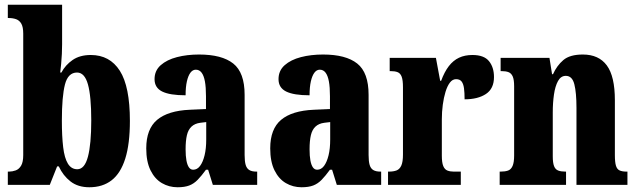

<svg xmlns="http://www.w3.org/2000/svg" viewBox="-20 -780 2687 810"><path d="M357 10Q309 10 277.5 -14.5Q246 -39 228 -78H221L190 0H13V-56H18Q32 -56 46 -61Q60 -66 69 -81Q78 -96 78 -126V-638Q78 -666 70 -680Q62 -694 48 -699Q34 -704 16 -704H13V-760H242V-593Q242 -575 241 -553Q240 -531 238 -510.5Q236 -490 234 -474H239Q256 -506 286.5 -527Q317 -548 363 -548Q443 -548 485.5 -481.5Q528 -415 528 -270Q528 -173 508.5 -111Q489 -49 451 -19.5Q413 10 357 10ZM306 -66Q337 -66 351 -119Q365 -172 365 -272Q365 -374 351 -424Q337 -474 305 -474Q267 -474 254 -423.5Q241 -373 241 -271Q241 -205 246.5 -159Q252 -113 266.5 -89.5Q281 -66 306 -66Z M729 10Q693 10 663 -7.5Q633 -25 615 -61.5Q597 -98 597 -154Q597 -236 643 -274.5Q689 -313 781 -317L849 -320V-374Q849 -412 844.5 -436.5Q840 -461 830.5 -473.5Q821 -486 806 -486Q793 -486 783.5 -473.5Q774 -461 768.5 -437Q763 -413 763 -378Q696 -378 664 -394Q632 -410 632 -446Q632 -482 658 -505Q684 -528 726.5 -539Q769 -550 820 -550Q916 -550 964 -512Q1012 -474 1012 -380V-126Q1012 -99 1016.5 -84Q1021 -69 1032 -62.5Q1043 -56 1062 -56H1065V0H878L858 -64H849Q830 -38 814 -21.5Q798 -5 778.5 2.5Q759 10 729 10ZM795 -64Q812 -64 824 -80Q836 -96 843 -124.5Q850 -153 850 -191V-265L825 -262Q802 -259 788 -246Q774 -233 768.5 -209.5Q763 -186 763 -150Q763 -122 766.5 -103Q770 -84 777 -74Q784 -64 795 -64Z M1252 10Q1216 10 1186 -7.5Q1156 -25 1138 -61.5Q1120 -98 1120 -154Q1120 -236 1166 -274.5Q1212 -313 1304 -317L1372 -320V-374Q1372 -412 1367.5 -436.5Q1363 -461 1353.5 -473.5Q1344 -486 1329 -486Q1316 -486 1306.5 -473.5Q1297 -461 1291.5 -437Q1286 -413 1286 -378Q1219 -378 1187 -394Q1155 -410 1155 -446Q1155 -482 1181 -505Q1207 -528 1249.5 -539Q1292 -550 1343 -550Q1439 -550 1487 -512Q1535 -474 1535 -380V-126Q1535 -99 1539.5 -84Q1544 -69 1555 -62.5Q1566 -56 1585 -56H1588V0H1401L1381 -64H1372Q1353 -38 1337 -21.5Q1321 -5 1301.5 2.5Q1282 10 1252 10ZM1318 -64Q1335 -64 1347 -80Q1359 -96 1366 -124.5Q1373 -153 1373 -191V-265L1348 -262Q1325 -259 1311 -246Q1297 -233 1291.5 -209.5Q1286 -186 1286 -150Q1286 -122 1289.5 -103Q1293 -84 1300 -74Q1307 -64 1318 -64Z M1617 0V-56H1621Q1640 -56 1653 -61Q1666 -66 1673 -81.5Q1680 -97 1680 -128V-412Q1680 -442 1674.5 -456.5Q1669 -471 1657.5 -475.5Q1646 -480 1628 -480H1624V-536H1819L1837 -439H1841Q1855 -477 1873.5 -501Q1892 -525 1916.5 -536.5Q1941 -548 1973 -548Q2022 -548 2043 -522Q2064 -496 2064 -455Q2064 -406 2030 -383.5Q1996 -361 1940 -361Q1940 -389 1937.5 -407.5Q1935 -426 1927.5 -436Q1920 -446 1904 -446Q1889 -446 1878 -431.5Q1867 -417 1859.5 -392.5Q1852 -368 1848 -338Q1844 -308 1844 -277V-123Q1844 -94 1850 -79.5Q1856 -65 1867.5 -60.5Q1879 -56 1894 -56H1924V0Z M2088 0V-56H2092Q2111 -56 2123.5 -60.5Q2136 -65 2142.5 -80Q2149 -95 2149 -124V-416Q2149 -444 2143 -457.5Q2137 -471 2125.5 -475.5Q2114 -480 2096 -480H2092V-536H2298L2309 -467H2313Q2329 -503 2356.5 -526.5Q2384 -550 2439 -550Q2506 -550 2540 -504Q2574 -458 2574 -357V-126Q2574 -96 2578.5 -81Q2583 -66 2594 -61Q2605 -56 2623 -56H2627V0H2412V-325Q2412 -389 2403 -424.5Q2394 -460 2367 -460Q2346 -460 2334 -438Q2322 -416 2317 -381Q2312 -346 2312 -306V-121Q2312 -93 2317.5 -79Q2323 -65 2335 -60.5Q2347 -56 2365 -56H2368V0Z"/></svg>

Font: Noto Serif Khmer ExtraCondensed Black
Style: Regular
Weight: 900
Width: 2
Designer: Danh Hong and the Monotype Design Team
Foundry: Monotype Imaging Inc.
Version: Version 2.004